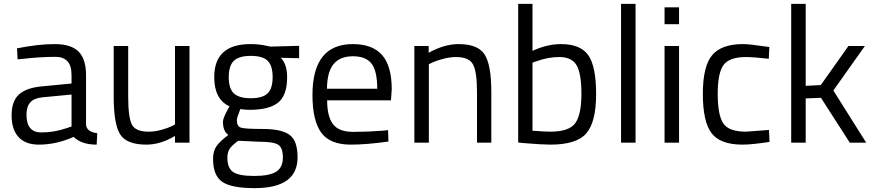

<svg xmlns="http://www.w3.org/2000/svg" viewBox="-20 -738 4519 993"><path d="M425 -349V-93Q428 -56 483 -49L480 10Q401 10 361 -30Q271 10 181 10Q112 10 76 -29Q40 -68 40 -141Q40 -214 77 -248.5Q114 -283 193 -291L350 -306V-349Q350 -400 328 -422Q306 -444 268 -444Q188 -444 102 -434L71 -431L68 -488Q178 -510 263 -510Q348 -510 386.5 -471Q425 -432 425 -349ZM117 -145Q117 -53 193 -53Q261 -53 327 -76L350 -84V-249L202 -235Q157 -231 137 -209Q117 -187 117 -145Z M885 -500H960V0H885V-35Q810 10 737 10Q635 10 601.5 -43Q568 -96 568 -239V-500H643V-240Q643 -131 662 -94Q681 -57 748 -57Q781 -57 815 -66.5Q849 -76 867 -85L885 -94Z M1297 235Q1177 235 1129.5 202.5Q1082 170 1082 84Q1082 43 1100 17.5Q1118 -8 1161 -40Q1133 -59 1133 -109Q1133 -126 1158 -172L1167 -188Q1088 -224 1088 -339Q1088 -510 1275 -510Q1323 -510 1364 -500L1379 -497L1527 -501V-437L1432 -439Q1465 -406 1465 -339Q1465 -245 1418.5 -207.5Q1372 -170 1272 -170Q1245 -170 1223 -174Q1205 -130 1205 -117Q1205 -86 1224 -78.5Q1243 -71 1339 -71Q1435 -71 1477 -41Q1519 -11 1519 76Q1519 235 1297 235ZM1156 78Q1156 131 1185.5 151.5Q1215 172 1294.5 172Q1374 172 1408.5 150Q1443 128 1443 76.5Q1443 25 1418 10Q1393 -5 1320 -5L1212 -10Q1179 14 1167.5 32Q1156 50 1156 78ZM1163 -339Q1163 -280 1189.5 -255Q1216 -230 1277 -230Q1338 -230 1364 -255Q1390 -280 1390 -339.5Q1390 -399 1364 -424Q1338 -449 1277 -449Q1216 -449 1189.5 -423.5Q1163 -398 1163 -339Z M1958 -62 1987 -65 1989 -6Q1875 10 1794 10Q1686 10 1641 -52.5Q1596 -115 1596 -247Q1596 -510 1805 -510Q1906 -510 1956 -453.5Q2006 -397 2006 -276L2002 -219H1672Q1672 -136 1702 -96Q1732 -56 1806.5 -56Q1881 -56 1958 -62ZM1931 -279Q1931 -371 1901.5 -409Q1872 -447 1805.5 -447Q1739 -447 1705.5 -407Q1672 -367 1671 -279Z M2198 0H2123V-500H2197V-465Q2278 -510 2352 -510Q2452 -510 2486.5 -456Q2521 -402 2521 -264V0H2447V-262Q2447 -366 2426.5 -404.5Q2406 -443 2339 -443Q2307 -443 2271.5 -433.5Q2236 -424 2217 -415L2198 -406Z M2881 -510Q2982 -510 3022.5 -452.5Q3063 -395 3063 -251Q3063 -107 3012.5 -48.5Q2962 10 2827 10Q2785 10 2688 2L2660 -1V-718H2734V-475Q2810 -510 2881 -510ZM2826 -57Q2924 -57 2955.5 -101.5Q2987 -146 2987 -252Q2987 -358 2962 -400.5Q2937 -443 2873 -443Q2815 -443 2754 -421L2734 -414V-62Q2799 -57 2826 -57Z M3192 0V-718H3267V0Z M3417 0V-500H3492V0ZM3417 -613V-700H3492V-613Z M3823 -510Q3856 -510 3935 -498L3959 -495L3956 -434Q3876 -443 3838 -443Q3753 -443 3722.5 -402.5Q3692 -362 3692 -252.5Q3692 -143 3720.5 -100Q3749 -57 3839 -57L3957 -66L3960 -4Q3867 10 3821 10Q3704 10 3659.5 -50Q3615 -110 3615 -252.5Q3615 -395 3663 -452.5Q3711 -510 3823 -510Z M4147 0H4072V-718H4147V-294L4225 -298L4368 -500H4453L4290 -270L4460 0H4375L4226 -232L4147 -229Z"/></svg>

Font: Titillium Web[RUS by Daymarius]
Style: Regular
Weight: 400
Designer: Cyrillization by Daymarius
Foundry: Cyrillization by Daymarius
Version: Version 1.002 September 11, 2018